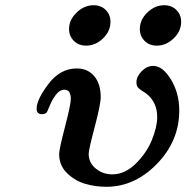

<svg xmlns="http://www.w3.org/2000/svg" viewBox="-20 -714 718 740"><path d="M121.1 -294.9Q121.1 -330.1 166.5 -390.1Q211.9 -450.2 275.9 -450.2Q317.9 -450.2 343 -420.7Q368.2 -391.1 368.2 -339.8Q368.2 -312 345 -224.6Q321.8 -137.2 321.8 -121.1Q321.8 -86.9 348.9 -64.5Q376 -42 413.1 -42Q460.9 -42 502.9 -83Q544.9 -124 565.4 -174.6Q585.9 -225.1 585.9 -263.2Q585.9 -320.3 543 -354Q542 -355 529.1 -363Q516.1 -371.1 511 -377.9Q505.9 -384.8 505.9 -397Q505.9 -418.9 525.9 -439.5Q545.9 -460 570.8 -460Q606.9 -460 638.9 -407.5Q670.9 -355 670.9 -288.1Q670.9 -170.9 585 -82.5Q499 5.9 390.1 5.9Q347.2 5.9 308.1 -5.6Q269 -17.1 238.5 -46.6Q208 -76.2 208 -120.1Q208 -139.2 230.5 -225.1Q252.9 -311 252.9 -332Q252.9 -368.2 229 -368.2Q210 -368.2 195.6 -349.1Q181.2 -330.1 171.6 -306.6Q162.1 -283.2 160.2 -280.8Q153.3 -273.9 142.1 -273.9Q121.1 -273.9 121.1 -294.9ZM246.1 -602.1Q246.1 -637.2 275.1 -665.5Q304.2 -693.8 340.8 -693.8Q369.6 -693.8 387.7 -675.5Q405.8 -657.2 405.8 -629.9Q405.8 -593.8 377 -565.9Q348.1 -538.1 312 -538.1Q283.2 -538.1 264.6 -556.6Q246.1 -575.2 246.1 -602.1ZM519 -602.1Q519 -638.2 548.1 -666Q577.1 -693.8 612.8 -693.8Q641.6 -693.8 659.9 -675.5Q678.2 -657.2 678.2 -629.9Q678.2 -593.8 649.2 -565.9Q620.1 -538.1 584 -538.1Q555.2 -538.1 537.1 -556.6Q519 -575.2 519 -602.1Z"/></svg>

Font: CMU Serif
Style: BoldItalic
Weight: 700
Italic angle: -14.04°
Version: Version 0.7.0